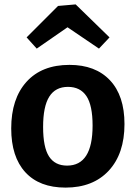

<svg xmlns="http://www.w3.org/2000/svg" viewBox="-20 -841 617 873"><path d="M296 -546Q414 -546 480 -476Q546 -406 546 -277Q546 -142 474.5 -65Q403 12 278 12Q159 12 95 -58Q31 -128 31 -257Q31 -392 100.5 -469Q170 -546 296 -546ZM289 -446Q232 -446 204 -401.5Q176 -357 176 -264Q176 -171 203 -129.5Q230 -88 285 -88Q401 -88 401 -270Q401 -362 373 -404Q345 -446 289 -446ZM147 -620 101 -671 244 -814 324 -821 478 -671 430 -620 287 -717Z"/></svg>

Font: Bitter
Style: Bold
Weight: 700
Designer: Sol Matas, and Bitter project Authors
Foundry: Sol Matas
Version: Version 2.001